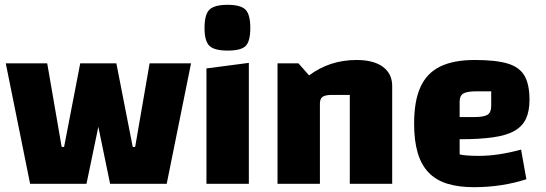

<svg xmlns="http://www.w3.org/2000/svg" viewBox="-20 -763 2265 797"><path d="M437 0 334 -500H463L531 -153H541L601 -500H773L672 0ZM105 0 4 -500H176L236 -153H246L313 -500H443L339 0Z M837 -479 1013 -502V0H837ZM925 -553Q870 -553 849.5 -572.5Q829 -592 829 -647Q829 -703 849.5 -723Q870 -743 925 -743Q979 -743 999 -723Q1019 -703 1019 -647Q1019 -592 1000 -572.5Q981 -553 925 -553Z M1132 0V-500H1219L1263 -450Q1306 -482 1355 -498Q1404 -514 1460 -514Q1531 -514 1569.5 -485.5Q1608 -457 1608 -406V0H1432V-369H1358Q1330 -369 1319 -361Q1308 -353 1308 -334V0Z M1947 14Q1882 14 1835 -1Q1788 -16 1758 -48Q1728 -80 1713.5 -130Q1699 -180 1699 -250Q1699 -344 1725.5 -402Q1752 -460 1807.5 -487Q1863 -514 1951 -514Q2039 -514 2088 -499Q2137 -484 2157.5 -448Q2178 -412 2178 -349Q2178 -302 2163.5 -270.5Q2149 -239 2116 -220Q2083 -201 2027 -193Q1971 -185 1888 -185H1858V-277H1947Q1988 -277 2003.5 -286.5Q2019 -296 2019 -323V-384H1960Q1919 -384 1903.5 -375Q1888 -366 1888 -341V-122Q1913 -116 1967 -116Q2009 -116 2052 -122.5Q2095 -129 2143 -142L2165 -19Q2116 -3 2061 5.5Q2006 14 1947 14Z"/></svg>

Font: Changa
Style: Bold
Weight: 700
Designer: Eduardo Rodriguez Tunni
Foundry: Eduardo Rodriguez Tunni
Version: Version 3.002; ttfautohint (v1.8.2)